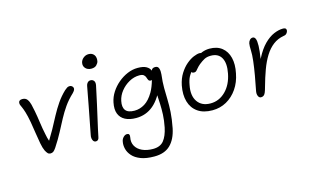

<svg xmlns="http://www.w3.org/2000/svg" viewBox="-109 -1031 2621 1610"><g transform="rotate(-15 1201.0 -226.0)"><path d="M221 10Q207 10 198 1Q189 -8 179 -27Q167 -52 159 -94.5Q151 -137 143.5 -188Q136 -239 128 -286Q117 -345 107 -377Q97 -409 89.5 -425Q82 -441 78.5 -450Q75 -459 77 -472Q78 -480 86 -486Q94 -492 109 -492Q137 -492 151 -473.5Q165 -455 172 -426.5Q179 -398 185 -366Q194 -319 201.5 -264Q209 -209 220 -158Q226 -124 236 -96Q262 -138 285 -179Q315 -235 343 -287Q371 -339 402.5 -385Q434 -431 476 -471Q489 -482 498 -488Q507 -494 521 -494Q530 -494 537.5 -489Q545 -484 548.5 -477Q552 -470 551 -462Q549 -453 544 -445.5Q539 -438 532 -431Q484 -386 452.5 -340.5Q421 -295 395 -246.5Q369 -198 340.5 -143.5Q312 -89 270 -25Q257 -6 246.5 2Q236 10 221 10Z M614 11Q602 11 594.5 2Q587 -7 584.5 -22Q582 -37 586 -53Q602 -137 613.5 -195Q625 -253 633 -296Q641 -339 648 -376.5Q655 -414 663 -456Q665 -468 670.5 -477Q676 -486 683.5 -491Q691 -496 702 -496Q720 -496 730.5 -483Q741 -470 737 -445Q732 -422 723 -379.5Q714 -337 702.5 -285Q691 -233 679 -181Q667 -129 657.5 -85.5Q648 -42 643 -17Q641 -4 633.5 3.5Q626 11 614 11ZM736 -588Q704 -588 685.5 -608Q667 -628 673 -657Q678 -680 698 -696Q718 -712 742 -712Q765 -712 779.5 -701Q794 -690 799 -672.5Q804 -655 800 -636Q797 -620 781.5 -604Q766 -588 736 -588Z M1056 260Q985 260 938.5 242Q892 224 866.5 195Q841 166 833 133Q825 100 831 71Q834 50 849 34.5Q864 19 881 19Q894 19 899 27Q904 35 901 51Q892 94 910.5 127Q929 160 968.5 178Q1008 196 1061 196Q1124 196 1155 157.5Q1186 119 1201 48Q1213 -12 1215 -61.5Q1217 -111 1215 -155Q1212 -193 1211 -230Q1206 -222 1202 -215Q1175 -173 1142.5 -145.5Q1110 -118 1072 -104.5Q1034 -91 992 -91Q935 -91 897 -111Q859 -131 844 -170Q829 -209 841 -267Q850 -312 876 -352.5Q902 -393 940 -425Q978 -457 1022 -475.5Q1066 -494 1110 -494Q1159 -494 1185 -479.5Q1211 -465 1219 -443Q1219 -442 1220 -441Q1223 -449 1228 -454Q1237 -463 1256 -463Q1279 -463 1286 -441Q1293 -419 1290 -390Q1282 -325 1282.5 -273Q1283 -221 1284.5 -171.5Q1286 -122 1282.5 -64.5Q1279 -7 1264 71Q1245 163 1195 211.5Q1145 260 1056 260ZM1201 -366Q1196 -363 1192 -363Q1177 -363 1171.5 -373Q1166 -383 1162 -396.5Q1158 -410 1146.5 -420Q1135 -430 1108 -430Q1062 -430 1019 -406Q976 -382 946 -344Q916 -306 907 -262Q896 -210 917 -182Q938 -154 995 -154Q1041 -154 1083.5 -180Q1126 -206 1161 -266Q1184 -306 1201 -366Z M1627 12Q1549 12 1500 -22.5Q1451 -57 1433.5 -117.5Q1416 -178 1431 -256Q1443 -314 1469.5 -356Q1496 -398 1528.5 -425.5Q1561 -453 1592.5 -466Q1624 -479 1645 -479Q1653 -479 1658 -477Q1663 -479 1669 -482Q1701 -494 1734 -494Q1800 -494 1841.5 -461Q1883 -428 1897.5 -370Q1912 -312 1896 -236Q1882 -162 1843.5 -106Q1805 -50 1749.5 -19Q1694 12 1627 12ZM1539 -345Q1526 -330 1517 -313Q1502 -284 1495 -243Q1477 -154 1513.5 -101Q1550 -48 1626 -48Q1701 -48 1757 -103.5Q1813 -159 1831 -252Q1848 -337 1821.5 -385.5Q1795 -434 1730 -434Q1696 -434 1673.5 -422Q1651 -410 1626 -390Q1607 -374 1597 -361.5Q1587 -349 1579.5 -341.5Q1572 -334 1559 -334Q1546 -334 1541 -341Q1540 -343 1539 -345Z M2047 12Q2037 12 2030 4Q2023 -4 2020 -17.5Q2017 -31 2020 -47Q2033 -111 2044.5 -177Q2056 -243 2062.5 -299Q2069 -355 2067 -389Q2066 -412 2066.5 -425Q2067 -438 2069 -451Q2073 -468 2083.5 -479Q2094 -490 2109 -490Q2124 -490 2132 -472Q2140 -454 2139 -410Q2138 -369 2127 -298Q2128 -302 2130 -305Q2167 -377 2209 -419Q2251 -461 2293.5 -479Q2336 -497 2372 -497Q2392 -497 2398 -488.5Q2404 -480 2401 -469Q2399 -459 2390 -448.5Q2381 -438 2363 -436Q2311 -427 2271 -396.5Q2231 -366 2200.5 -317Q2170 -268 2146.5 -204Q2123 -140 2102 -64Q2094 -34 2087 -17.5Q2080 -1 2070.5 5.5Q2061 12 2047 12Z"/></g></svg>

Font: Shantell Sans Light Light
Style: Italic
Weight: 300
Italic angle: -11°
Version: Version 1.008;[ac192a2d6]